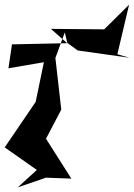

<svg xmlns="http://www.w3.org/2000/svg" viewBox="-34 -808 571 818"><path d="M466 -577 516 -788 410 -683 183 -685 252 -624 17 -619 2 -517 153 -543 118 -374 -14 -180 123 -84 42 -10 162 -51 270 -47 162 -217 227 -341 202 -561 242 -670 253 -625 297 -593 517 -562Z"/></svg>

Font: Asimov Silicon
Style: Regular
Weight: 400
Designer: Google
Version: Version 2.000980; 2014